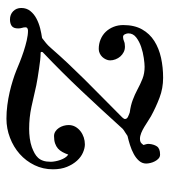

<svg xmlns="http://www.w3.org/2000/svg" viewBox="14 -524 519 587"><g transform="rotate(90 273.5 -230.5)"><path d="M396 -136.2Q388.2 -136.2 381.8 -140.4Q375.5 -144.5 371.1 -151.1Q366.7 -157.7 364.5 -165.5Q362.3 -173.3 362.3 -180.7Q362.3 -191.9 367.4 -201.2Q372.6 -210.4 381.1 -217Q389.6 -223.6 400.1 -227.1Q410.6 -230.5 421.4 -230.5Q433.1 -230.5 446.5 -224.6Q460 -218.8 471.2 -206.5Q482.4 -194.3 490 -176Q497.6 -157.7 497.6 -132.8Q497.6 -102.5 484.9 -76.4Q472.2 -50.3 450.7 -31.2Q429.2 -12.2 401.1 -1.5Q373 9.3 342.8 9.3Q322.3 9.3 301.5 6.6Q280.8 3.9 261.7 -0.5Q242.7 -4.9 225.6 -10.3Q208.5 -15.6 195.3 -21Q185.1 -25.4 169.7 -31.5Q154.3 -37.6 137.5 -43.2Q120.6 -48.8 103.8 -52.7Q86.9 -56.6 73.7 -56.6Q70.3 -56.6 66.9 -54.9Q63.5 -53.2 63.5 -48.8Q63.5 -43.5 65.2 -38.3Q66.9 -33.2 66.9 -26.4Q66.9 -12.2 59.3 -6.8Q51.8 -1.5 39.6 -1.5Q24.4 -1.5 14.4 -11.2Q4.4 -21 4.4 -36.1Q4.4 -52.2 13.7 -63.7Q22.9 -75.2 36.9 -82.5Q50.8 -89.8 66.7 -93.8Q82.5 -97.7 96.2 -99.6Q101.1 -103.5 104.7 -106.2Q108.4 -108.9 111.8 -111.8Q115.2 -114.7 118.9 -118.2Q122.6 -121.6 127.4 -127.4Q150.4 -153.8 173.6 -178.5Q196.8 -203.1 222.2 -228.8Q247.6 -254.4 276.4 -282.7Q305.2 -311 338.9 -344.7Q339.4 -345.7 341.6 -348.1Q343.8 -350.6 343.8 -353Q343.8 -358.9 337.4 -362.1Q331.1 -365.2 323.7 -367.7Q301.8 -370.6 285.2 -377Q268.6 -383.3 255.9 -390.1Q236.8 -400.4 220.7 -406.7Q204.6 -413.1 184.1 -413.1Q174.3 -413.1 157.2 -410.6Q140.1 -408.2 123.5 -402.6Q106.9 -397 94.5 -387.5Q82 -377.9 82 -363.3Q82 -358.9 84.7 -353Q87.4 -347.2 92.8 -347.2Q99.6 -347.2 106 -350.1Q112.3 -353 122.6 -353Q131.8 -353 139.4 -349.1Q147 -345.2 152.6 -338.9Q158.2 -332.5 161.4 -324.2Q164.6 -315.9 164.6 -307.6Q164.6 -301.3 161.6 -294.9Q158.7 -288.6 154.1 -283.7Q149.4 -278.8 143.1 -275.9Q136.7 -272.9 129.9 -272.9Q113.8 -272.9 100.3 -278.6Q86.9 -284.2 77.1 -294.4Q67.4 -304.7 62 -318.4Q56.6 -332 56.6 -348.1Q56.6 -381.8 69.8 -405.3Q83 -428.7 105.5 -442.9Q127.9 -457 157 -463.4Q186 -469.7 217.8 -469.7Q250 -469.7 278.8 -458.7Q307.6 -447.8 335.4 -432.6Q341.3 -429.2 349.9 -423.6Q358.4 -418 367.7 -412.4Q377 -406.7 386.5 -402.8Q396 -398.9 404.8 -398.9Q411.1 -398.9 415 -401.1Q418.9 -403.3 423.3 -409.7Q421.9 -414.1 420.9 -417.7Q419.9 -421.4 419.9 -425.8Q420.9 -440.9 427.5 -450.7Q434.1 -460.4 452.6 -460.4Q459.5 -460.4 464.6 -455.8Q469.7 -451.2 473.1 -444.6Q476.6 -438 478.3 -430.7Q480 -423.3 480 -418Q480 -405.8 471.7 -396.2Q463.4 -386.7 450.7 -379.9Q438 -373 423.3 -368.4Q408.7 -363.8 395.5 -360.8Q391.1 -357.4 384.5 -353.5Q377.9 -349.6 374 -346.2Q314 -279.8 257.3 -219.7Q200.7 -159.7 140.1 -102.1Q138.7 -101.1 138.7 -98.1Q138.7 -95.2 142.1 -95.2Q151.4 -95.2 164.1 -93.8Q176.8 -92.3 190.4 -90.3Q204.1 -88.4 217.3 -86.2Q230.5 -84 240.7 -82Q273.9 -74.2 306.9 -67.1Q339.8 -60.1 374 -60.1Q388.2 -60.1 402.8 -62Q417.5 -64 430.2 -68.4Q440.4 -72.3 448.5 -76.7Q456.5 -81.1 462.4 -87.4Q468.3 -93.8 471.4 -103Q474.6 -112.3 474.6 -126.5Q474.6 -132.3 473.1 -140.1Q471.7 -147.9 469 -155.5Q466.3 -163.1 462.2 -169.7Q458 -176.3 452.6 -179.7Q449.2 -169.9 444.8 -161.9Q440.4 -153.8 434.1 -148.2Q427.7 -142.6 418.5 -139.4Q409.2 -136.2 396 -136.2Z"/></g></svg>

Font: IM FELL French Canon
Style: Italic
Weight: 400
Italic angle: -17°
Designer: Igino Marini
Foundry: Igino Marini
Version: 3.00